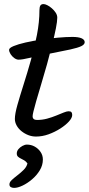

<svg xmlns="http://www.w3.org/2000/svg" viewBox="-20 -681 433 936"><path d="M259.2 -594.7Q259.2 -577.2 252.5 -542.9Q245.7 -508.6 234.5 -463.7Q223.3 -418.9 209.3 -368.1Q195.2 -317.4 180 -267.6Q165.1 -218.4 156.1 -186.7Q147.1 -155 143.1 -138.1Q139 -121.2 139 -114.5Q139 -96.2 160.8 -96.2Q185.5 -96.2 209.2 -102.5Q232.8 -108.9 253.5 -117.4Q274.3 -125.9 289.9 -132.2Q305.5 -138.6 314.2 -138.6Q325 -138.6 328.5 -133.8Q332 -129.1 332 -120.3Q332 -106.5 316.2 -88.9Q300.3 -71.3 273.9 -54.3Q247.4 -37.4 216.8 -26.3Q186.1 -15.3 155.6 -15.3Q136 -15.3 118 -22.3Q100 -29.3 85 -41.3Q70.1 -53.2 61.3 -68.9Q52.5 -84.7 52.5 -101.1Q52.5 -125.7 64.7 -168.9Q76.9 -212 94.7 -268Q112.6 -324 130.2 -386.2Q147.9 -448.4 160.1 -511.2Q172.3 -573.9 172.3 -631.1Q172.3 -645.7 176.5 -653.4Q180.7 -661.1 192.5 -661.1Q199.6 -661.1 210.6 -655.7Q221.6 -650.3 232.8 -640.5Q243.9 -630.7 251.6 -619.1Q259.2 -607.5 259.2 -594.7ZM332.8 -501Q362.4 -501 377.7 -494.3Q392.9 -487.5 392.9 -475.4Q392.9 -464.3 376.6 -456.2Q360.3 -448.1 322.6 -439.8Q285 -431.6 221.5 -419.3Q162.4 -408 125.3 -399Q88.2 -390.1 70.5 -390.1Q60.7 -390.1 49.7 -397.9Q38.8 -405.7 31.5 -417.2Q24.3 -428.7 24.3 -438.2Q24.3 -447.2 46.4 -456.4Q68.6 -465.6 104.4 -473.8Q140.3 -482 182.1 -488Q223.9 -494 263.6 -497.5Q303.3 -501 332.8 -501ZM48.7 235Q39.9 235 33 231.3Q26 227.5 26 217.7Q26 207 37.6 196.3Q49.3 185.6 65.2 173.3Q81.2 161 95.4 147Q109.6 133 113.8 115.7Q106.9 105.9 98.3 100.8Q89.7 95.7 81.4 91.8Q73.1 87.9 67.4 82.5Q61.8 77.1 61.8 67.1Q61.8 56 69.6 46.4Q77.4 36.8 89.2 30.4Q101 23.9 111.1 23.9Q132 23.9 149.4 33.7Q166.9 43.5 177.9 59.9Q189 76.3 189 96.6Q189 124.6 173.8 149.5Q158.7 174.3 136.1 193.4Q113.6 212.5 89.9 223.8Q66.3 235 48.7 235Z"/></svg>

Font: Kalam Variable Light
Style: Regular
Weight: 300
Designer: Lipi Raval, Jonny Pinhorn
Foundry: Indian Type Foundry
Version: Version 3.000